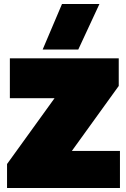

<svg xmlns="http://www.w3.org/2000/svg" viewBox="-20 -934 626 954"><path d="M192 -688 288 -914H474L369 -688ZM15 0V-119L251 -446H29V-644H570V-507L337 -184H576V0Z"/></svg>

Font: Kanit Black
Style: Regular
Weight: 900
Designer: Katatrad Team
Foundry: CadsonDemak
Version: Version 2.000; ttfautohint (v1.8.3)